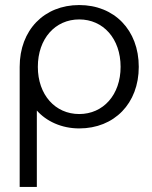

<svg xmlns="http://www.w3.org/2000/svg" viewBox="-20 -499 603 761"><path d="M294 -479C155 -479 58 -380 58 -234V242H126V-61C163 -19 223 10 294 10C433 10 530 -89 530 -234C530 -380 433 -479 294 -479ZM294 -47C199 -47 130 -123 130 -234C130 -346 199 -422 294 -422C389 -422 458 -346 458 -234C458 -123 389 -47 294 -47Z"/></svg>

Font: UULA Sans
Style: Bold
Weight: 700
Designer: Mohamed Gaber, Laura Garcia Mut
Foundry: Kief Type Foundry
Version: Version 3.006;hotconv 1.0.109;makeotfexe 2.5.65596